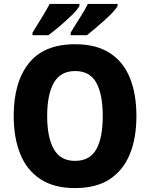

<svg xmlns="http://www.w3.org/2000/svg" viewBox="-20 -951 767 981"><path d="M677 -358Q677 -245 643 -162.5Q609 -80 540 -35Q471 10 363 10Q257 10 187.5 -35Q118 -80 84 -163Q50 -246 50 -359Q50 -530 127 -627.5Q204 -725 364 -725Q471 -725 540.5 -680.5Q610 -636 643.5 -553.5Q677 -471 677 -358ZM221 -358Q221 -249 255 -189Q289 -129 363 -129Q439 -129 472 -188Q505 -247 505 -358Q505 -469 472 -528.5Q439 -588 364 -588Q289 -588 255 -528Q221 -468 221 -358ZM581 -921Q574 -907 555.5 -887.5Q537 -868 513 -846.5Q489 -825 465.5 -805Q442 -785 424 -771H341V-784Q363 -821 389 -861.5Q415 -902 429 -931H581ZM386 -921Q376 -902 348 -874.5Q320 -847 286.5 -818.5Q253 -790 227 -771H146V-784Q169 -821 194 -862Q219 -903 234 -931H386Z"/></svg>

Font: Noto Sans Devanagari UI SemiCondensed ExtraBold
Style: Regular
Weight: 800
Width: 4
Designer: Jelle Bosma - Monotype Design Team
Foundry: Monotype Imaging Inc.
Version: Version 2.004; ttfautohint (v1.8.4.7-5d5b)